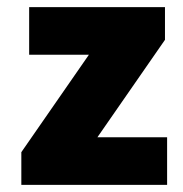

<svg xmlns="http://www.w3.org/2000/svg" viewBox="-20 -520 514 540"><path d="M40 0V-92L230 -366H62V-500H444V-408L254 -134H450V0Z"/></svg>

Font: Assistant ExtraBold
Style: Regular
Weight: 800
Designer: Hebrew By Ben Nathan, Latin by Paul Hunt
Version: Version 3.000